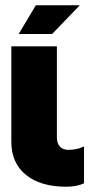

<svg xmlns="http://www.w3.org/2000/svg" viewBox="-20 -696 362 729"><path d="M23 -520H196V-174Q196 -152 207.5 -139.5Q219 -127 240 -127Q271 -127 299 -140V0Q271 13 232 13Q134 13 78.5 -32Q23 -77 23 -158ZM116 -676H283L178 -567H51Z"/></svg>

Font: Non Bureau Extended
Style: Bold
Weight: 700
Width: 7
Designer: Jona Saucedo
Foundry: Non Foundry
Version: Version 1.000; ttfautohint (v1.8.4)